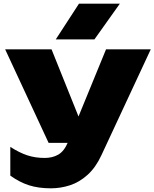

<svg xmlns="http://www.w3.org/2000/svg" viewBox="-20 -841 839 1043"><path d="M257 182Q189 182 137.5 165.5Q86 149 36 113V-43Q86 -11 129 3Q172 17 223 17Q265 17 296.5 -1Q328 -19 349 -68L556 -573H799L531 2Q500 69 455.5 109Q411 149 360 165.5Q309 182 257 182ZM244 -65 8 -573H260L464 -65ZM409 -821H631L493 -627H283Z"/></svg>

Font: Unbounded ExtraBold
Style: Regular
Weight: 800
Designer: Luke Prowse, Jean-Baptiste Morizot, Fátima Lázaro, Florian Runge
Foundry: NaN
Version: Version 1.701;gftools[0.9.28.dev5+ged2979d]